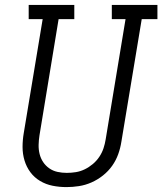

<svg xmlns="http://www.w3.org/2000/svg" viewBox="-20 -755 662 783"><path d="M251 8Q222 8 194.5 2.5Q167 -3 143.5 -17Q120 -31 104 -52.5Q88 -74 80 -100.5Q72 -127 72 -155.5Q72 -184 77 -213L154 -677H97V-735H283V-677H219L141 -203Q138 -184 137.5 -164.5Q137 -145 141.5 -127Q146 -109 156 -94Q166 -79 181 -68.5Q196 -58 214.5 -54Q233 -50 252 -50Q271 -50 289.5 -53Q308 -56 325.5 -64.5Q343 -73 358.5 -86Q374 -99 385 -115.5Q396 -132 402 -150Q408 -168 411 -187L492 -677H436V-735H622V-677H558L475 -177Q471 -151 462 -126Q453 -101 437.5 -79Q422 -57 400 -39.5Q378 -22 353 -11Q328 0 302 4Q276 8 251 8Z"/></svg>

Font: Iosevka Curly Slab LtExObl
Style: Regular
Weight: 300
Width: 7
Italic angle: -9°
Monospace: yes
Designer: Belleve Invis
Foundry: Belleve Invis
Version: Version 11.1.0; ttfautohint (v1.8.3)